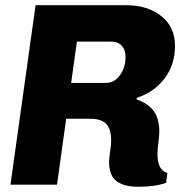

<svg xmlns="http://www.w3.org/2000/svg" viewBox="-20 -706 713 734"><path d="M649 -531Q649 -459 609.5 -406.5Q570 -354 503 -332L502 -326Q544 -312 566.5 -283Q589 -254 589 -201Q589 -188 585 -156Q584 -148 583 -138Q582 -128 582 -117Q582 -55 620 -45L615 -7Q573 8 510 8Q454 8 425.5 -13.5Q397 -35 397 -87Q397 -99 401 -127Q405 -153 405 -168Q405 -213 386 -232.5Q367 -252 325 -252H233L198 0H20L116 -686H464Q544 -686 596.5 -644.5Q649 -603 649 -531ZM274 -547 252 -389H384Q418 -389 439 -419Q460 -449 460 -489Q460 -515 445.5 -531Q431 -547 405 -547Z"/></svg>

Font: Chivo ExtraBold Italic
Style: Regular
Weight: 800
Italic angle: -8.05°
Designer: Hector Gatti
Foundry: Omnibus-Type
Version: Version 1.007